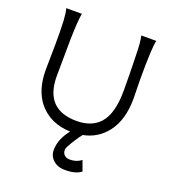

<svg xmlns="http://www.w3.org/2000/svg" viewBox="-150 -730 936 1060"><g transform="rotate(20 317.5 -200.0)"><path d="M427 136 449 196Q416 222 353 221Q310 221 283.5 196Q257 171 259 134Q260 74 309 12Q190 8 122 -75Q66 -146 66 -262L68 -406Q69 -483 66 -550Q63 -599 56 -621H148Q140 -587 137 -468Q135 -306 135 -251Q135 -55 322 -55Q409 -55 457 -107Q510 -166 510 -301Q510 -412 507 -500Q506 -585 497 -621H585Q574 -580 574 -395Q574 -362 575 -337Q576 -312 576 -281Q576 -152 518 -78Q465 -10 381 6Q353 40 322 97Q316 108 316 118Q316 136 328 147Q340 158 360 158Q399 158 427 136Z"/></g></svg>

Font: GFS Neohellenic Rg
Style: Regular
Weight: 400
Designer: Takis Katsoulidis and George D. Matthiopoulos
Foundry: Takis Katsoulidis and George D. Matthiopoulos
Version: Version 1.0